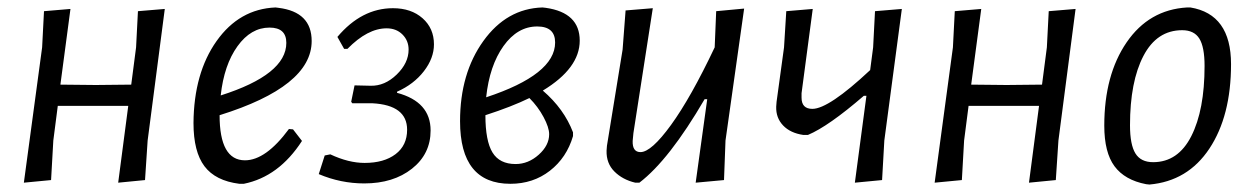

<svg xmlns="http://www.w3.org/2000/svg" viewBox="-20 -486 3354 515"><path d="M169 -462 142 -259 237 -258 332 -259 345 -359 350 -456 422 -462 376 -109 369 -3 297 4 324 -202H135L123 -109L117 -3L44 4L93 -359L98 -456Z M790 -108Q728 -12 634 7H622Q558 -1 528.5 -40Q499 -79 499 -156Q500 -290 561 -376Q622 -462 719 -466L727 -465Q816 -454 816 -376Q816 -254 569 -177Q569 -56 637 -56Q693 -56 755 -140L766 -139ZM703 -412Q653 -412 617 -362Q581 -312 572 -230Q748 -286 748 -371Q748 -412 703 -412Z M957 6Q894 6 835 -19L851 -69L866 -72Q915 -49 958 -49Q1010 -49 1041 -72.5Q1072 -96 1072 -138Q1072 -204 979 -209H925L922 -213L931 -257L974 -256Q1012 -255 1044 -286Q1076 -317 1076 -353Q1076 -377 1059.5 -393.5Q1043 -410 1017 -410Q966 -410 912 -355H903L885 -387Q950 -464 1034 -464Q1083 -464 1113.5 -437Q1144 -410 1144 -367Q1144 -330 1117 -295Q1090 -260 1045 -240V-237Q1135 -213 1135 -136Q1135 -73 1085 -33.5Q1035 6 957 6Z M1349 7Q1214 7 1214 -161Q1214 -289 1276.5 -376Q1339 -463 1435 -466L1444 -465Q1535 -452 1535 -377Q1535 -303 1436 -243Q1493 -194 1517 -131V-121Q1500 -63 1455 -28Q1410 7 1349 7ZM1421 -415Q1368 -415 1330.5 -362.5Q1293 -310 1284 -225Q1469 -286 1469 -372Q1469 -415 1421 -415ZM1453 -126Q1453 -144 1438 -172Q1423 -200 1400 -223Q1353 -200 1282 -177Q1282 -108 1301 -77Q1320 -46 1363 -46Q1397 -46 1425 -71Q1453 -96 1453 -126Z M1731 -464 1679 -129 1677 -108Q1676 -78 1698 -78Q1727 -78 1780 -151Q1833 -224 1897 -359L1901 -456L1976 -463L1926 -109L1922 -3L1846 4L1877 -220H1870Q1775 -57 1695 4H1684Q1650 -4 1628 -26Q1606 -48 1607 -82L1608 -95L1650 -353L1658 -458Z M2160 -462 2130 -236V-224Q2130 -194 2159 -194Q2203 -194 2314 -298L2322 -359L2327 -456L2399 -462L2352 -109L2346 -3L2273 4L2304 -229H2297Q2202 -147 2147 -124H2135Q2100 -129 2080.5 -149.5Q2061 -170 2062 -200L2063 -213L2083 -359L2089 -456Z M2612 -462 2585 -259 2680 -258 2775 -259 2788 -359 2793 -456 2865 -462 2819 -109 2812 -3 2740 4 2767 -202H2578L2566 -109L2560 -3L2487 4L2536 -359L2541 -456Z M3164 -466H3173Q3282 -448 3282 -314Q3282 -175 3224 -87.5Q3166 0 3063 9L3054 8Q2997 -3 2969.5 -40Q2942 -77 2942 -149Q2942 -285 3002 -372.5Q3062 -460 3164 -466ZM3151 -405Q3083 -405 3047 -336Q3011 -267 3011 -150Q3011 -98 3025.5 -74.5Q3040 -51 3073 -51Q3140 -51 3175.5 -121Q3211 -191 3211 -309Q3211 -360 3197 -382.5Q3183 -405 3151 -405Z"/></svg>

Font: Alegreya Sans
Style: Italic
Weight: 400
Italic angle: -7°
Designer: Juan Pablo del Peral
Foundry: Huerta Tipografica
Version: Version 2.007